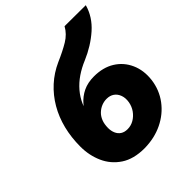

<svg xmlns="http://www.w3.org/2000/svg" viewBox="-215 -915 1061 1061"><g transform="rotate(-45 315.0 -385.0)"><path d="M345 -332Q371 -332 389 -319.5Q407 -307 415.5 -284Q424 -261 419 -231Q414 -203 398 -180.5Q382 -158 359 -144.5Q336 -131 309 -131Q285 -131 269 -141.5Q253 -152 245 -170.5Q237 -189 237 -211L56 -247Q56 -179 82 -120.5Q108 -62 162 -26Q216 10 301 10Q379 9 442 -21.5Q505 -52 545.5 -106Q586 -160 595 -230Q603 -298 578.5 -352.5Q554 -407 504 -438Q454 -469 383 -469ZM165 -231 237 -211Q237 -242 246 -264.5Q255 -287 271 -302Q287 -317 306 -324.5Q325 -332 345 -332L383 -469Q335 -469 298.5 -451.5Q262 -434 234.5 -402Q207 -370 190 -326.5Q173 -283 165 -231ZM56 -247 232 -210 214 -331Q217 -371 232.5 -406.5Q248 -442 274 -472.5Q300 -503 334.5 -526.5Q369 -550 410 -567Q490 -601 550 -654Q610 -707 630 -779L465 -780Q443 -740 401.5 -715Q360 -690 300 -664Q242 -638 196.5 -596.5Q151 -555 119.5 -501Q88 -447 72 -383Q56 -319 56 -247Z"/></g></svg>

Font: Jost ExtraBold
Style: Italic
Weight: 800
Italic angle: -5°
Version: Version 3.710